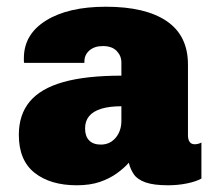

<svg xmlns="http://www.w3.org/2000/svg" viewBox="-20 -541 640 571"><path d="M208 10Q130 10 83 -27Q36 -64 36 -140Q36 -200 68.5 -239Q101 -278 168.5 -297Q236 -316 341 -316V-355Q341 -375 327 -389.5Q313 -404 286 -404Q261 -404 246 -391Q231 -378 231 -358V-354H52Q52 -355 51.5 -356Q51 -357 51 -358Q51 -359 51 -361.5Q51 -364 51 -368Q51 -439 117 -480Q183 -521 295 -521Q413 -521 476 -478Q539 -435 539 -349V-139Q539 -126 544 -119Q549 -112 559 -112Q569 -112 579 -117V-10Q563 -1 536 4.5Q509 10 480 10Q437 10 413 1.5Q389 -7 378.5 -22Q368 -37 363 -57Q349 -41 327.5 -25.5Q306 -10 277 0Q248 10 208 10ZM280 -111Q298 -111 311.5 -120Q325 -129 333 -145Q341 -161 341 -181V-225Q305 -225 281 -217.5Q257 -210 245 -195.5Q233 -181 233 -159Q233 -136 245 -123.5Q257 -111 280 -111Z"/></svg>

Font: Chivo Mono Black
Style: Regular
Weight: 900
Designer: Hector Gatti
Foundry: Omnibus-Type
Version: Version 1.008